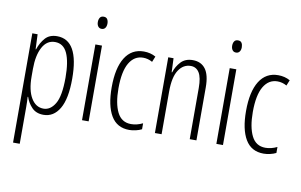

<svg xmlns="http://www.w3.org/2000/svg" viewBox="-92 -909 2079 1325"><g transform="rotate(10 947.0 -247.0)"><path d="M241.2 -541Q394 -541 394 -269.5Q394 -128.4 353 -59.3Q312 9.8 241.2 9.8Q189.5 9.8 159.2 -22Q128.9 -53.7 116.2 -93.8H112.8Q113.8 -80.6 114.5 -62Q115.2 -43.5 115.2 -22.9V234.9H68.4V-530.8H105.5L109.9 -426.3H112.8Q128.9 -474.6 158.4 -507.8Q188 -541 241.2 -541ZM233.9 -499Q176.8 -499 146 -441.9Q115.2 -384.8 115.2 -289.6V-236.3Q115.2 -140.1 147.5 -86.2Q179.7 -32.2 233.9 -32.2Q282.7 -32.2 314.9 -86.2Q347.2 -140.1 347.2 -269Q347.2 -380.4 320.1 -439.7Q293 -499 233.9 -499Z M534.2 -729.5Q552.2 -729.5 559.8 -717.3Q567.4 -705.1 567.4 -687Q567.4 -667.5 558.6 -655.8Q549.8 -644 533.7 -644Q517.6 -644 508.8 -656Q500 -668 500 -686.5Q500 -705.1 508.1 -717.3Q516.1 -729.5 534.2 -729.5ZM556.6 -530.8V0H510.3V-530.8Z M842.3 9.8Q755.9 9.8 714.1 -60.8Q672.4 -131.3 672.4 -259.3Q672.4 -395 718 -468Q763.7 -541 849.1 -541Q895.5 -541 932.6 -520L916.5 -480.5Q885.7 -498 851.6 -498Q789.6 -498 754.6 -438.5Q719.7 -378.9 719.7 -260.3Q719.7 -154.8 750.2 -93.5Q780.8 -32.2 847.7 -32.2Q888.2 -32.2 929.2 -52.2V-10.3Q911.1 -1 887.2 4.4Q863.3 9.8 842.3 9.8Z M1191.9 -541Q1250 -541 1281 -499.8Q1312 -458.5 1312 -371.1V0H1265.1V-358.9Q1265.1 -432.1 1244.4 -465.6Q1223.6 -499 1185.1 -499Q1132.8 -499 1100.3 -449.7Q1067.9 -400.4 1067.9 -298.8V0H1021V-530.8H1058.1L1062 -433.1H1065.4Q1078.6 -476.1 1109.1 -508.5Q1139.6 -541 1191.9 -541Z M1475.6 -729.5Q1493.7 -729.5 1501.2 -717.3Q1508.8 -705.1 1508.8 -687Q1508.8 -667.5 1500 -655.8Q1491.2 -644 1475.1 -644Q1459 -644 1450.2 -656Q1441.4 -668 1441.4 -686.5Q1441.4 -705.1 1449.5 -717.3Q1457.5 -729.5 1475.6 -729.5ZM1498 -530.8V0H1451.7V-530.8Z M1783.7 9.8Q1697.3 9.8 1655.5 -60.8Q1613.8 -131.3 1613.8 -259.3Q1613.8 -395 1659.4 -468Q1705.1 -541 1790.5 -541Q1836.9 -541 1874 -520L1857.9 -480.5Q1827.1 -498 1793 -498Q1731 -498 1696 -438.5Q1661.1 -378.9 1661.1 -260.3Q1661.1 -154.8 1691.7 -93.5Q1722.2 -32.2 1789.1 -32.2Q1829.6 -32.2 1870.6 -52.2V-10.3Q1852.5 -1 1828.6 4.4Q1804.7 9.8 1783.7 9.8Z"/></g></svg>

Font: Open Sans Condensed Light
Style: Regular
Weight: 300
Width: 3
Designer: Monotype Design Team
Foundry: Monotype Imaging Inc.
Version: Version 3.003; ttfautohint (v1.8.4)